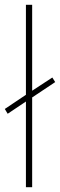

<svg xmlns="http://www.w3.org/2000/svg" viewBox="-25 -780 250 800"><path d="M83 0H109V-374L205 -438L193 -457L109 -402V-760H83V-385L-5 -326L7 -306L83 -357Z"/></svg>

Font: Noto Sans Oriya Cond Thin
Style: Regular
Weight: 100
Width: 3
Designer: Amélie Bonet and Sol Matas
Foundry: Google LLC
Version: Version 2.006